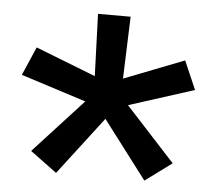

<svg xmlns="http://www.w3.org/2000/svg" viewBox="-42 -673 660 590"><g transform="rotate(5 287.5 -378.0)"><path d="M20.5 -419.9 58.6 -507.8 244.1 -435.5 237.3 -627H337.9L331.1 -435.5L516.6 -507.8L554.7 -419.9L353.5 -355.5L505.9 -189.5L423.8 -128.9L288.1 -307.6L151.4 -128.9L69.3 -189.5L221.7 -355.5Z"/></g></svg>

Font: Gothic A1 SemiBold
Style: Regular
Weight: 600
Version: Version 2.50